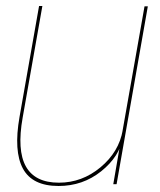

<svg xmlns="http://www.w3.org/2000/svg" viewBox="-20 -613 531 639"><path d="M357 0H368L472 -592H461L377 -116ZM121 -593H110L45 -224Q25 -110 56.2 -52Q87.5 6 175 6Q255.5 6 316.8 -43Q378 -92 389.5 -156.5L388.5 -180Q376 -107.5 314.5 -56.2Q253 -5 176 -5Q96.5 -5 66.2 -59Q36 -113 55.5 -222Z"/></svg>

Font: Anybody UltraCondensed Thin Thin
Style: Italic
Weight: 250
Italic angle: -10°
Version: Version 1.111